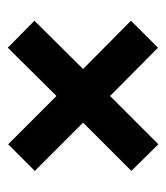

<svg xmlns="http://www.w3.org/2000/svg" viewBox="14 -610 436 505"><g transform="rotate(-90 232.5 -358.0)"><path d="M105 -160 35 -231 162 -358 35 -485 105 -555 232 -428 359 -556 430 -486 303 -358 430 -232 359 -161 232 -287Z"/></g></svg>

Font: Kreon Light
Style: Regular
Weight: 300
Designer: Julia Petretta
Foundry: Julia Petretta and Eli Heuer
Version: Version 2.002